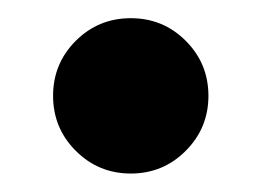

<svg xmlns="http://www.w3.org/2000/svg" viewBox="-20 -178 283 208"><path d="M121.7 10Q86.7 10 62.1 -14.6Q37.5 -39.2 37.5 -74.2Q37.5 -109.2 62.1 -133.8Q86.7 -158.3 121.7 -158.3Q156.7 -158.3 181.2 -133.8Q205.8 -109.2 205.8 -74.2Q205.8 -39.2 181.2 -14.6Q156.7 10 121.7 10Z"/></svg>

Font: Funnel Display
Style: Bold
Weight: 700
Designer: NORD ID, Kristian Moeller
Foundry: Dicotype
Version: Version 1.000